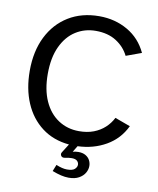

<svg xmlns="http://www.w3.org/2000/svg" viewBox="-93 -753 831 1008"><g transform="rotate(10 322.5 -248.5)"><path d="M342 183Q323 183 301.5 178Q280 173 254 163L268 128Q285 135 299.5 138.5Q314 142 326 142Q356 142 367.5 131Q379 120 379 108Q379 96 370 87.5Q361 79 341 79Q334 79 325.5 80Q317 81 308 83Q291 87 284.5 77Q278 67 285 57L314 11Q229 3 168.5 -43Q108 -89 76 -164Q44 -239 44 -335Q44 -439 82.5 -516.5Q121 -594 191 -637Q261 -680 355 -680Q439 -680 506.5 -641Q574 -602 608 -529L526 -499Q504 -544 459.5 -572.5Q415 -601 350 -601Q291 -601 243.5 -571Q196 -541 168 -481.5Q140 -422 140 -335Q140 -251 167 -191Q194 -131 242.5 -99Q291 -67 353 -67Q397 -67 431 -80Q465 -93 490 -116Q515 -139 530 -169L612 -139Q578 -68 511 -29.5Q444 9 360 12L340 45Q348 43 355.5 42Q363 41 370 41Q393 41 408.5 50Q424 59 431.5 73.5Q439 88 439 104Q439 123 428.5 141Q418 159 396.5 171Q375 183 342 183Z"/></g></svg>

Font: Atkinson Hyperlegible Next
Style: Regular
Weight: 400
Designer: Elliott Scott, Megan Eiswerth, Linus Boman, Theodore Petrosky, Letters from Sweden
Foundry: Applied Design Works, Letters from Sweden
Version: Version 2.001